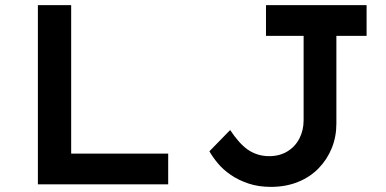

<svg xmlns="http://www.w3.org/2000/svg" viewBox="-20 -720 1508 750"><path d="M128 0V-700H258V-120H637V0ZM1038 10Q990 10 951 -3Q912 -16 882 -36.5Q852 -57 831.5 -81.5Q811 -106 798 -129L879 -212Q895 -188 912 -168.5Q929 -149 946.5 -136.5Q964 -124 985.5 -117Q1007 -110 1031 -110Q1072 -110 1102.5 -128.5Q1133 -147 1149.5 -179Q1166 -211 1166 -250V-580H1019V-700H1412V-580H1294V-237Q1294 -186 1276 -141.5Q1258 -97 1224.5 -62.5Q1191 -28 1143.5 -9Q1096 10 1038 10Z"/></svg>

Font: Lexend Exa Medium
Style: Regular
Weight: 500
Designer: Bonnie Shaver-Troup, Thomas Jockin
Foundry: Lexend
Version: Version 1.007